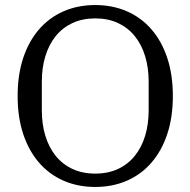

<svg xmlns="http://www.w3.org/2000/svg" viewBox="-20 -730 756 762"><path d="M358 -41Q409 -41 448.5 -59.5Q488 -78 515 -111.5Q542 -145 556 -191Q570 -237 570 -292V-406Q570 -461 556 -507Q542 -553 515 -586.5Q488 -620 448.5 -638.5Q409 -657 358 -657Q307 -657 267.5 -638.5Q228 -620 201 -586.5Q174 -553 160 -507Q146 -461 146 -406V-292Q146 -237 160 -191Q174 -145 201 -111.5Q228 -78 267.5 -59.5Q307 -41 358 -41ZM358 12Q289 12 232 -13Q175 -38 134.5 -85Q94 -132 72 -198.5Q50 -265 50 -349Q50 -433 72 -499.5Q94 -566 134.5 -613Q175 -660 232 -685Q289 -710 358 -710Q427 -710 484 -685Q541 -660 581.5 -613Q622 -566 644 -499.5Q666 -433 666 -349Q666 -265 644 -198.5Q622 -132 581.5 -85Q541 -38 484 -13Q427 12 358 12Z"/></svg>

Font: IBM Plex Serif
Style: Regular
Weight: 400
Designer: Mike Abbink, Paul van der Laan, Pieter van Rosmalen
Foundry: Bold Monday
Version: Version 3.001